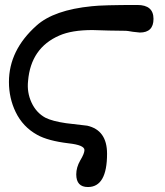

<svg xmlns="http://www.w3.org/2000/svg" viewBox="-20 -505 664 773"><path d="M598 -429Q598 -374 543 -374Q542 -374 515 -377Q492 -381 487 -381Q449 -381 419 -382Q359 -384 352 -384Q269 -384 219 -362Q104 -312 93 -179Q88 -133 107 -92Q126 -51 163 -31Q191 -17 246 -9L331 1Q411 19 411 114Q411 248 334 248Q287 248 287 197Q287 169 303 141Q320 113 320 99Q320 79 256 72Q173 62 130 38Q72 6 43 -54Q16 -110 16 -175Q16 -303 127 -402Q197 -465 350 -480Q393 -485 533 -485Q598 -485 598 -429Z"/></svg>

Font: GFS Complutum
Style: Regular
Weight: 400
Designer: George D. Matthiopoulos
Foundry: George D. Matthiopoulos
Version: Version 1.000